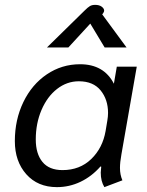

<svg xmlns="http://www.w3.org/2000/svg" viewBox="-20 -759 606 789"><path d="M41 -179Q41 -267 76 -339.5Q111 -412 172.5 -453.5Q234 -495 309 -495Q407 -495 448 -415L460 -485H542L479 -125Q473 -92 473 -69Q473 -41 483 -18L409 10Q394 -14 394 -50Q394 -56 396 -74L393 -75Q357 -34 311 -12Q265 10 214 10Q135 10 88 -43Q41 -96 41 -179ZM414 -221 421 -263Q424 -280 424 -295Q424 -350 393.5 -387.5Q363 -425 304 -425Q255 -425 214.5 -393.5Q174 -362 150.5 -307Q127 -252 127 -186Q127 -127 154.5 -93.5Q182 -60 237 -60Q308 -60 355 -105.5Q402 -151 414 -221ZM327 -715Q341 -729 349.5 -734Q358 -739 371 -739Q388 -739 398 -731.5Q408 -724 408 -715Q408 -711 404 -705L400 -700L500 -564H410L351 -662L261 -564H173Z"/></svg>

Font: Niramit
Style: Italic
Weight: 400
Italic angle: -10°
Version: Version 1.000; ttfautohint (v1.6)